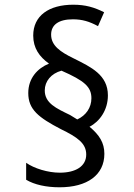

<svg xmlns="http://www.w3.org/2000/svg" viewBox="-20 -786 570 815"><path d="M233 9C350 9 423 -43 423 -133C423 -180 402 -213 360 -248C403 -270 438 -319 438 -381C438 -468 367 -501 293 -538C235 -566 197 -593 197 -639C197 -680 228 -704 289 -704C329 -704 359 -695 396 -675L422 -734C380 -755 343 -766 291 -766C187 -766 121 -719 121 -635C121 -582 147 -545 188 -516C139 -496 100 -454 100 -391C100 -321 144 -287 238 -238C308 -204 346 -178 346 -130C346 -80 301 -53 234 -53C183 -53 125 -71 91 -95V-23C126 -2 176 9 233 9ZM308 -279 277 -298C219 -326 170 -348 170 -402C170 -441 197 -474 241 -486C339 -443 368 -417 368 -369C368 -329 345 -296 308 -279Z"/></svg>

Font: Noto Sans Mono Condensed
Style: Regular
Weight: 400
Width: 3
Designer: Monotype Design Team
Foundry: Monotype Imaging Inc.
Version: Version 2.014